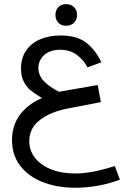

<svg xmlns="http://www.w3.org/2000/svg" viewBox="-20 -726 640 928"><path d="M38 -48.5Q38 -121 77.5 -172.8Q117 -224.5 183 -252L172 -259Q144 -276 126 -291Q108 -306 94.8 -331.8Q81.5 -357.5 81.5 -395Q81.5 -445 105.8 -481Q130 -517 173.5 -535.8Q217 -554.5 273 -554.5Q351 -554.5 396 -520.2Q441 -486 470 -425L402.5 -400.5Q387 -433 353.5 -459.2Q320 -485.5 269.5 -485.5Q237 -485.5 213.5 -473.5Q190 -461.5 177.8 -441.5Q165.5 -421.5 165.5 -398Q165.5 -361.5 192.2 -333.8Q219 -306 265 -282.5L452.5 -315L467.5 -232.5L307 -201.5Q224 -185.5 172.8 -146Q121.5 -106.5 121.5 -44Q121.5 1.5 149.2 37Q177 72.5 227.2 92.5Q277.5 112.5 342 112.5Q382 112.5 428.2 104Q474.5 95.5 535 76.5L559.5 142Q512.5 161 455.2 171.2Q398 181.5 344 181.5Q257 181.5 187.5 154.5Q118 127.5 78 75.5Q38 23.5 38 -48.5ZM248 -654Q248 -677 262.2 -691.5Q276.5 -706 299.5 -706Q323 -706 337.8 -691.5Q352.5 -677 352.5 -654Q352.5 -631 337.8 -616.2Q323 -601.5 299.5 -601.5Q276.5 -601.5 262.2 -616Q248 -630.5 248 -654Z"/></svg>

Font: JuliaMono Italic
Style: Regular
Weight: 400
Italic angle: -9°
Monospace: yes
Designer: cormullion
Foundry: corm
Version: Version 0.049; ttfautohint (v1.8.4)